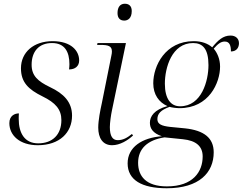

<svg xmlns="http://www.w3.org/2000/svg" viewBox="-20 -766 1297 1026"><path d="M182 10C299 10 365 -58 365 -148C365 -221 320 -266 248 -300C181 -332 149 -362 149 -420C149 -489 186 -536 258 -536C326 -536 351 -489 351 -423C351 -414 350 -404 349 -395C381 -395 403 -412 403 -443C403 -494 361 -546 261 -546C160 -546 92 -487 92 -401C92 -326 132 -288 207 -251C277 -217 308 -181 308 -124C308 -47 261 0 184 0C112 0 80 -54 80 -131C80 -140 80 -150 81 -160C59 -160 30 -148 30 -108C30 -43 85 10 182 10Z M644 -656C663 -656 684 -668 684 -707C684 -735 668 -746 647 -746C623 -746 608 -729 608 -696C608 -668 623 -656 644 -656ZM579 10C621 10 663 -16 691 -42L685 -50C660 -30 638 -17 609 -17C582 -17 567 -38 567 -87C567 -109 573 -152 578 -175L653 -536H501L499 -526H516C559 -526 578 -520 578 -491C578 -484 577 -477 575 -468L524 -214C516 -178 505 -123 505 -84C505 -30 528 10 579 10Z M871 240C1045 240 1122 156 1122 48C1122 -29 1070 -69 970 -80L888 -88C845 -93 821 -102 821 -129C821 -159 840 -178 886 -195C899 -191 924 -188 939 -188C1097 -188 1156 -324 1156 -410C1156 -452 1140 -485 1122 -506C1144 -531 1160 -544 1181 -544C1206 -544 1214 -524 1214 -491C1245 -491 1257 -513 1257 -535C1257 -559 1240 -576 1212 -576C1172 -576 1145 -551 1114 -513C1090 -534 1057 -546 1015 -546C863 -546 799 -414 799 -321C799 -261 829 -219 875 -199C804 -180 781 -144 781 -110C781 -81 796 -54 845 -38C739 -30 662 20 662 107C662 196 738 240 871 240ZM942 -198C894 -198 861 -236 861 -319C861 -404 898 -536 1012 -536C1063 -536 1094 -505 1094 -418C1094 -335 1058 -198 942 -198ZM872 230C760 230 718 175 718 104C718 28 769 -18 859 -32L957 -22C1027 -15 1063 15 1063 70C1063 151 1012 230 872 230Z"/></svg>

Font: Noto Serif Display Light
Style: Italic
Weight: 300
Italic angle: -12°
Designer: Monotype Design Team
Foundry: Monotype Imaging Inc.
Version: Version 2.009